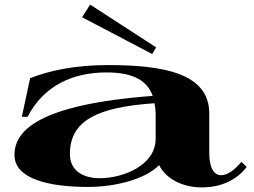

<svg xmlns="http://www.w3.org/2000/svg" viewBox="-20 -798 1106 835"><path d="M363 15C480 15 612 -18 672 -80C702 -19 776 17 857 17C937 17 1007 -12 1053 -72L1030 -94C1000 -59 970 -36 942 -36C911 -36 890 -67 890 -134V-305C890 -483 682 -515 448 -515C314 -515 199 -493 111 -458L75 -290H100C171 -427 298 -483 443 -483C542 -483 617 -458 644 -381C143 -343 43 -228 43 -124C43 -20 192 15 363 15ZM414 -23C338 -23 284 -58 284 -128C284 -273 402 -332 652 -349C655 -334 657 -316 657 -296V-195C657 -78 514 -23 414 -23ZM337 -723 642 -563 659 -592 372 -778Z"/></svg>

Font: Sprat Extended
Style: Bold
Weight: 700
Width: 9
Designer: Ethan Nakache
Foundry: Collletttivo
Version: Version 2.000;Glyphs 3.2 (3217)